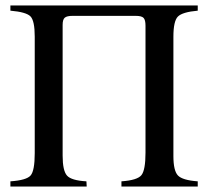

<svg xmlns="http://www.w3.org/2000/svg" viewBox="-20 -682 762 702"><path d="M703 0H424V-19Q482 -23 497 -41.5Q512 -60 512 -124V-588Q512 -609 505 -616.5Q498 -624 476 -624H245Q225 -624 217 -617.5Q209 -611 209 -591V-113Q209 -58 225 -40Q241 -22 296 -19L297 0H18V-19Q77 -23 92 -40.5Q107 -58 107 -122V-548Q107 -606 91.5 -622Q76 -638 18 -643V-662H703V-643Q647 -638 630.5 -621.5Q614 -605 614 -548V-111Q614 -58 630.5 -40.5Q647 -23 703 -19Z"/></svg>

Font: STIX
Style: Regular
Weight: 400
Designer: MicroPress Inc., with final additions and corrections provided by Coen Hoffman, Elsevier (retired)
Version: Version 1.1.1